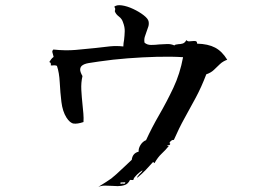

<svg xmlns="http://www.w3.org/2000/svg" viewBox="-20 -742 1040 752"><path d="M870 -508Q853 -502 841 -490.5Q829 -479 817.5 -468Q806 -457 788 -451Q769 -401 747 -360Q725 -319 703 -279.5Q681 -240 661 -194Q654 -195 647.5 -188Q641 -181 647 -179Q646 -172 635 -173Q635 -171 638 -170.5Q641 -170 641 -170Q628 -154 613 -140Q598 -126 585 -103Q583 -104 582.5 -105.5Q582 -107 579 -107Q565 -91 550 -75.5Q535 -60 518 -46Q516 -48 519.5 -52Q523 -56 527 -61Q532 -65 535 -69Q538 -73 538 -75Q528 -69 516.5 -58Q505 -47 503 -40Q504 -36 496 -37Q491 -38 489 -37Q482 -22 469 -17.5Q456 -13 441 -13Q436 -13 430.5 -13.5Q425 -14 419 -14Q406 -15 391.5 -15Q377 -15 365 -10Q365 -10 374.5 -16Q384 -22 396 -29.5Q408 -37 416 -43Q437 -60 456.5 -79Q476 -98 496 -116Q499 -142 523 -148Q522 -161 530.5 -174.5Q539 -188 552 -193Q575 -243 604 -293Q633 -343 659 -398Q685 -453 697 -518Q651 -521 594.5 -519.5Q538 -518 479.5 -513.5Q421 -509 367 -501Q346 -498 327.5 -495Q309 -492 300 -484Q294 -478 294 -469Q294 -460 303 -444Q297 -418 298.5 -390Q300 -362 303 -334Q305 -315 306.5 -297.5Q308 -280 307 -264Q283 -256 268.5 -258Q254 -260 240 -282Q225 -306 220.5 -343Q216 -380 214 -419Q212 -458 203 -484Q198 -486 195 -486Q192 -486 189 -486Q183 -485 179 -486Q181 -497 173 -499Q177 -505 180.5 -510Q184 -515 190 -519Q189 -522 188 -527Q186 -533 185 -538Q184 -543 189 -548Q236 -543 276.5 -546.5Q317 -550 354 -554Q384 -558 411 -560.5Q438 -563 463 -560Q463 -567 464 -573.5Q465 -580 466 -586Q468 -603 468.5 -619.5Q469 -636 462 -654Q458 -668 446 -677Q434 -686 430 -697Q429 -699 431 -703Q431 -706 431 -709Q431 -712 427 -715Q436 -724 457 -721Q478 -718 501.5 -707Q525 -696 542.5 -682.5Q560 -669 562 -658Q564 -648 561 -638Q558 -628 554 -618Q550 -608 547 -597.5Q544 -587 546 -575Q556 -566 571.5 -566Q587 -566 604 -568Q620 -569 635 -569.5Q650 -570 663 -564Q665 -567 669.5 -567.5Q674 -568 679 -569Q687 -569 695.5 -571.5Q704 -574 710 -585Q714 -580 720.5 -580Q727 -580 733 -581Q740 -582 746 -581Q752 -580 752 -571Q795 -570 822.5 -555.5Q850 -541 870 -508ZM471 -28Q470 -28 468 -28Q462 -28 455 -27.5Q448 -27 454 -21Q456 -24 461 -23Q464 -22 467 -22.5Q470 -23 471 -28Z"/></svg>

Font: Yuji Syuku
Style: Regular
Weight: 400
Designer: Kataoka Yuji
Foundry: Kinuta Font Factory
Version: Version 3.002